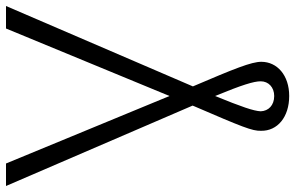

<svg xmlns="http://www.w3.org/2000/svg" viewBox="-195 -576 984 640"><g transform="rotate(-90 297.0 -256.0)"><path d="M-3 -728 265 -106 263 -101C194 59 180 93 181 122C180 177 227 216 297 216C366 216 411 176 411 123C411 90 388 33 329 -105L597 -728H522L297 -183L72 -728ZM246 121C247 98 261 57 297 -31C334 59 346 98 346 121C346 147 326 166 297 166C266 166 247 147 246 121Z"/></g></svg>

Font: Wafeq Light
Style: Regular
Weight: 300
Designer: Rasmus Andersson & Azza Alameddine
Foundry: Google & TypeTogether
Version: Version 3.000;January 28, 2025;FontCreator 15.0.0.3014 64-bi